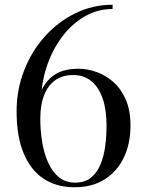

<svg xmlns="http://www.w3.org/2000/svg" viewBox="-20 -780 600 810"><path d="M294 10Q218.5 10 163.8 -26.2Q109 -62.5 79.5 -133.8Q50 -205 50 -310Q50 -401 81.5 -482.2Q113 -563.5 169 -626Q225 -688.5 298.2 -724.2Q371.5 -760 455 -760V-742Q390 -742 334.8 -709.2Q279.5 -676.5 238.8 -620.5Q198 -564.5 175.5 -494Q153 -423.5 153 -348L150 -280.5Q150 -230 157.8 -181.8Q165.5 -133.5 182.8 -94.8Q200 -56 228 -32.8Q256 -9.5 297 -9.5Q338 -9.5 364 -30.8Q390 -52 404.2 -87Q418.5 -122 424 -164.5Q429.5 -207 429.5 -250Q429.5 -317 413 -364.8Q396.5 -412.5 365 -438Q333.5 -463.5 289 -463.5Q242.5 -463.5 211.5 -440.5Q180.5 -417.5 165.2 -376.5Q150 -335.5 150 -280.5H133Q133 -339 150.2 -386.5Q167.5 -434 206.5 -462Q245.5 -490 311 -490Q349 -490 387.5 -476.2Q426 -462.5 458.5 -433.8Q491 -405 510.8 -359.5Q530.5 -314 530.5 -250Q530.5 -175 502.8 -116.2Q475 -57.5 422.2 -23.8Q369.5 10 294 10Z"/></svg>

Font: Bodoni Moda 11pt
Style: Regular
Weight: 400
Version: Version 2.004